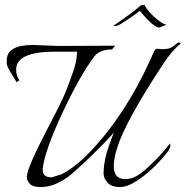

<svg xmlns="http://www.w3.org/2000/svg" viewBox="-20 -727 746 773"><path d="M112 -546 214 -542Q355 -543 444 -543L431 -528Q382 -528 360 -500Q304 -427 232.5 -275Q161 -123 152 -48Q152 -45 152 -42Q152 -13 188 -13L227 -25Q281 -52 340 -113Q484 -263 586 -488Q588 -491 593.5 -505.5Q599 -520 604 -526Q609 -532 617.5 -530.5Q626 -529 634.5 -529Q643 -529 657 -531Q671 -533 694 -554Q700 -558 706 -553V-550Q671 -522 636 -468Q487 -242 452 -133Q438 -88 438 -59Q438 -6 484 -6Q493 -6 503 -8Q536 -13 593 -70Q624 -98 664 -149Q671 -136 652 -112Q594 -40 531 1Q493 26 462 26Q423 26 408 2Q397 -13 397 -29Q397 -45 400 -68Q406 -113 437 -190Q439 -193 439 -194Q411 -161 345.5 -97.5Q280 -34 250 -12Q195 26 146 26Q144 26 143 26Q112 26 100 13Q88 0 88 -15Q88 -50 178 -222Q232 -325 246 -361Q260 -397 270 -426Q290 -478 290 -519H202Q45 -519 45 -447Q45 -421 58 -404L47 -396Q46 -398 33 -419Q8 -459 7.5 -468Q7 -477 7 -483Q7 -546 112 -546ZM622 -616Q599 -616 545 -681Q545 -684 539 -681Q528 -671 496 -649.5Q464 -628 454.5 -624.5Q445 -621 436 -623Q509 -672 549 -707H561Q585 -667 629 -637Q642 -629 647 -629V-626Z"/></svg>

Font: Italianno
Style: Regular
Weight: 400
Designer: Robert E. Leuschke
Foundry: Robert E. Leuschke
Version: Version 1.003